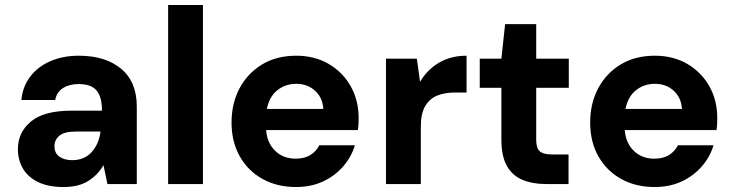

<svg xmlns="http://www.w3.org/2000/svg" viewBox="-20 -740 2948 772"><path d="M236 12Q173 12 132 -8.5Q91 -29 71.5 -63.5Q52 -98 52 -140Q52 -208 104.5 -251.5Q157 -295 267 -295H390Q390 -350 368.5 -376Q347 -402 296 -402Q259 -402 233.5 -386Q208 -370 202 -338H66Q71 -392 101.5 -432Q132 -472 182.5 -494Q233 -516 297 -516Q404 -516 467 -463.5Q530 -411 530 -312V0H412L396 -76Q374 -37 335 -12.5Q296 12 236 12ZM270 -96Q320 -96 349 -129Q378 -162 384 -210V-211H283Q239 -211 219 -194.5Q199 -178 199 -152Q199 -124 219 -110Q239 -96 270 -96Z M656 0V-720H796V0Z M1170 12Q1094 12 1035.5 -20.5Q977 -53 944 -111.5Q911 -170 911 -247Q911 -325 943.5 -385.5Q976 -446 1034 -481Q1092 -516 1171 -516Q1245 -516 1301.5 -483Q1358 -450 1390 -393.5Q1422 -337 1422 -265Q1422 -255 1421.5 -243Q1421 -231 1419 -217H1050Q1054 -165 1086.5 -133.5Q1119 -102 1169 -102Q1205 -102 1228.5 -117Q1252 -132 1264 -156H1407Q1393 -109 1359.5 -70.5Q1326 -32 1278 -10Q1230 12 1170 12ZM1171 -403Q1128 -403 1095.5 -377.5Q1063 -352 1053 -302H1280Q1277 -348 1246.5 -375.5Q1216 -403 1171 -403Z M1532 0V-504H1656L1669 -411Q1697 -459 1744.5 -487.5Q1792 -516 1856 -516V-368H1809Q1768 -368 1737.5 -355.5Q1707 -343 1689.5 -313Q1672 -283 1672 -230V0Z M2175 0Q2121 0 2080.5 -17Q2040 -34 2018 -73Q1996 -112 1996 -179V-387H1909V-504H1996L2011 -643H2136V-504H2267V-387H2136V-178Q2136 -145 2150 -132Q2164 -119 2200 -119H2266V0Z M2612 12Q2536 12 2477.5 -20.5Q2419 -53 2386 -111.5Q2353 -170 2353 -247Q2353 -325 2385.5 -385.5Q2418 -446 2476 -481Q2534 -516 2613 -516Q2687 -516 2743.5 -483Q2800 -450 2832 -393.5Q2864 -337 2864 -265Q2864 -255 2863.5 -243Q2863 -231 2861 -217H2492Q2496 -165 2528.5 -133.5Q2561 -102 2611 -102Q2647 -102 2670.5 -117Q2694 -132 2706 -156H2849Q2835 -109 2801.5 -70.5Q2768 -32 2720 -10Q2672 12 2612 12ZM2613 -403Q2570 -403 2537.5 -377.5Q2505 -352 2495 -302H2722Q2719 -348 2688.5 -375.5Q2658 -403 2613 -403Z"/></svg>

Font: DM Sans ExtraBold
Style: Regular
Weight: 800
Designer: Colophon Foundry, Jonny Pinhorn
Foundry: Colophon Foundry
Version: Version 4.004; ttfautohint (v1.8.4.7-5d5b)